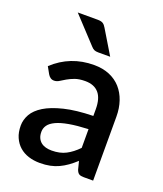

<svg xmlns="http://www.w3.org/2000/svg" viewBox="-136 -817 775 915"><g transform="rotate(20 251.0 -360.0)"><path d="M394.5 0H442.5V-324C442.5 -353 438.4 -379.4 430.2 -403.2C422.1 -427.1 410.2 -447.7 394.8 -465C379.2 -482.3 360.1 -495.8 337.2 -505.3C314.4 -514.8 288.3 -519.5 259 -519.5C179.3 -519.5 110.7 -492.7 53 -439L72.5 -404C75.8 -398.3 80.1 -393.6 85.2 -389.8C90.4 -385.9 96.7 -384 104 -384C113 -384 121.5 -386.6 129.5 -391.8C137.5 -396.9 146.7 -402.5 157 -408.5C167.3 -414.5 179.5 -420.1 193.5 -425.3C207.5 -430.4 224.8 -433 245.5 -433C275.8 -433 298.8 -424 314.5 -406C330.2 -388 338 -360.7 338 -324V-290C280 -288.7 231.2 -283.2 191.8 -273.5C152.2 -263.8 120.4 -251.6 96.2 -236.8C72.1 -221.9 54.8 -205.2 44.2 -186.5C33.8 -167.8 28.5 -148.7 28.5 -129C28.5 -106 32.2 -86 39.8 -69C47.2 -52 57.5 -37.8 70.5 -26.3C83.5 -14.8 98.9 -6.2 116.8 -0.5C134.6 5.2 153.8 8 174.5 8C193.2 8 210.2 6.4 225.8 3.2C241.2 0.1 255.8 -4.7 269.2 -11C282.8 -17.3 295.8 -25 308.5 -34C321.2 -43 334 -53.5 347 -65.5L357.5 -24C361.2 -14.3 365.7 -7.9 371 -4.8C376.3 -1.6 384.2 0 394.5 0ZM207 -67C196 -67 185.9 -68.3 176.8 -70.8C167.6 -73.3 159.6 -77.3 152.8 -82.8C145.9 -88.3 140.6 -95.3 136.8 -103.8C132.9 -112.3 131 -122.5 131 -134.5C131 -146.8 134.6 -158.1 141.8 -168.3C148.9 -178.4 160.7 -187.3 177 -195C193.3 -202.7 214.7 -208.8 241 -213.5C267.3 -218.2 299.7 -221.3 338 -223V-128C319 -108.3 299.4 -93.2 279.3 -82.8C259.1 -72.2 235 -67 207 -67ZM200.5 -728H99.5L220 -598.5C225.3 -592.5 230.6 -588.3 235.8 -586C240.9 -583.7 247.7 -582.5 256 -582.5H317L244 -703.5C239.3 -711.8 234 -718 228 -722C222 -726 212.8 -728 200.5 -728Z"/></g></svg>

Font: Lato Semibold
Style: Regular
Weight: 600
Designer: Lukasz Dziedzic
Foundry: tyPoland Lukasz Dziedzic
Version: Version 2.006; 2014-01-15